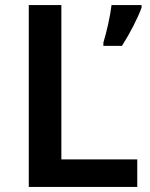

<svg xmlns="http://www.w3.org/2000/svg" viewBox="-20 -734 590 754"><path d="M93 0H519V-108H221V-714H93ZM536 -704V-714H418C413 -671 398 -605 386 -567V-554H459C491 -604 521 -663 536 -704Z"/></svg>

Font: Noto Sans Sinhala SemiBold
Style: Regular
Weight: 600
Designer: Jelle Bosma - Monotype Design Team
Foundry: Monotype Imaging Inc.
Version: Version 2.006